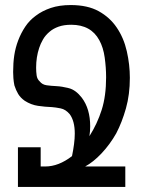

<svg xmlns="http://www.w3.org/2000/svg" viewBox="-20 -740 568 760"><path d="M51 -157H141V-81H159Q212 -81 265 -122Q270 -146 273 -169Q276 -192 276 -211Q276 -261 256 -288Q240 -307 220 -311Q200 -315 186 -316Q158 -317 130.5 -321Q103 -325 78 -341Q61 -353 52 -368Q43 -383 37 -402Q34 -417 33 -430.5Q32 -444 32 -455Q32 -491 36.5 -521Q41 -551 52 -580Q63 -609 80 -634.5Q97 -660 122 -678Q147 -697 181 -708.5Q215 -720 260 -720Q327 -720 371 -695.5Q415 -671 442 -631Q470 -590 482 -537Q494 -484 494 -432Q494 -366 478.5 -311Q463 -256 440 -212Q415 -168 382 -133Q349 -98 317 -81H476V0H51ZM334 -201Q365 -250 382.5 -305Q400 -360 400 -434Q400 -472 394.5 -512Q389 -552 373 -581Q340 -642 262 -642Q233 -642 212 -634.5Q191 -627 177 -615Q160 -601 150 -583.5Q140 -566 135 -550Q123 -514 123 -472Q123 -456 125 -441.5Q127 -427 137 -418Q147 -405 164.5 -402.5Q182 -400 204 -399Q225 -398 252.5 -391Q280 -384 304 -353Q337 -309 337 -240Q337 -221 334 -201Z"/></svg>

Font: PlemolJP
Style: Regular
Weight: 400
Monospace: yes
Version: v2.0.4; ttfautohint (v1.8.4.7-5d5b-dirty) -l 6 -r 45 -G 200 